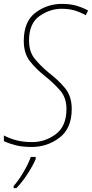

<svg xmlns="http://www.w3.org/2000/svg" viewBox="-25 -744 472 985"><path d="M343 -185Q343 -250 309 -291.5Q275 -333 225 -371Q181 -408 152.5 -443.5Q124 -479 124 -536Q124 -624 177.5 -661.5Q231 -699 291 -699Q330 -699 359 -690Q388 -681 415 -666L427 -690Q402 -704 369.5 -714Q337 -724 292 -724Q217 -724 157 -679Q97 -634 97 -534Q97 -470 128.5 -430Q160 -390 203 -356Q255 -314 285.5 -277.5Q316 -241 316 -185Q316 -97 261.5 -56Q207 -15 140 -15Q94 -15 58.5 -24.5Q23 -34 -5 -49V-20Q20 -8 54.5 1Q89 10 138 10Q217 10 280 -37.5Q343 -85 343 -185ZM59 221Q87 193 115.5 149.5Q144 106 158 72V61H133Q120 98 94 141.5Q68 185 45 210V221Z"/></svg>

Font: Noto Sans Display SemiCondensed Thin
Style: Italic
Weight: 250
Width: 4
Designer: Monotype Design team
Foundry: Monotype Imaging Inc.
Version: 1.000